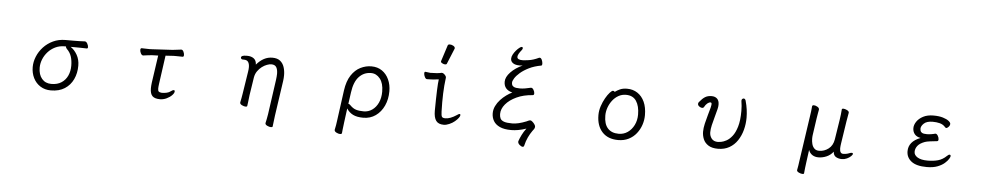

<svg xmlns="http://www.w3.org/2000/svg" viewBox="-47 -1235 9594 1864"><g transform="rotate(5 4750.0 -303.0)"><path d="M746 -485Q760 -485 770.5 -466Q781 -447 781 -432Q781 -418 770 -418Q737 -419 708 -419.5Q679 -420 644 -420H613Q651 -395 677 -349Q703 -303 703 -244Q703 -171 675 -111.5Q647 -52 592.5 -17Q538 18 458 18Q399 18 355 -10Q311 -38 287 -86Q263 -134 263 -193Q263 -244 284 -295.5Q305 -347 344 -389Q383 -431 437 -456.5Q491 -482 558 -482H640Q694 -482 745 -485ZM568 -420H554Q504 -420 463 -400Q422 -380 392.5 -347Q363 -314 347 -274Q331 -234 331 -193Q331 -125 365 -85Q399 -45 457 -45Q516 -45 555.5 -71Q595 -97 615 -140.5Q635 -184 635 -238Q635 -287 622.5 -326.5Q610 -366 578 -397Q572 -403 570 -408Q568 -413 568 -417Z M1540 -53Q1559 -53 1581.5 -58Q1604 -63 1620 -76Q1637 -89 1647 -89Q1657 -89 1657 -77Q1657 -61 1637 -40Q1617 -19 1585.5 -4Q1554 11 1521 11Q1470 11 1447 -11.5Q1424 -34 1424 -87Q1424 -99 1425 -112.5Q1426 -126 1428 -142L1467 -410L1405 -408Q1387 -407 1360 -403Q1333 -399 1322 -398H1321Q1308 -398 1298.5 -415.5Q1289 -433 1289 -449Q1289 -467 1302 -467Q1311 -467 1334 -466Q1357 -465 1379 -465Q1387 -465 1393.5 -465.5Q1400 -466 1405 -466L1601 -477Q1623 -479 1647.5 -482.5Q1672 -486 1684 -487H1686Q1699 -487 1707.5 -469.5Q1716 -452 1716 -437Q1716 -419 1704 -419Q1696 -419 1677.5 -419.5Q1659 -420 1639 -420Q1629 -420 1619 -420Q1609 -420 1601 -419L1538 -415L1499 -136Q1497 -122 1496 -110.5Q1495 -99 1495 -91Q1495 -69 1503 -62Q1511 -55 1529 -53Z M2634 179Q2633 187 2618 187Q2602 187 2582 177.5Q2562 168 2562 155V152Q2566 135 2570.5 112.5Q2575 90 2579 65L2627 -274Q2629 -291 2630.5 -306Q2632 -321 2632 -334Q2632 -375 2618 -398Q2604 -421 2569 -421Q2551 -421 2526.5 -412Q2502 -403 2478 -385Q2454 -367 2435.5 -340.5Q2417 -314 2411 -279L2384 -104Q2383 -95 2380.5 -74Q2378 -53 2375.5 -31.5Q2373 -10 2371 1Q2370 10 2356 10Q2340 10 2320 0Q2300 -10 2300 -23V-26Q2304 -44 2309 -71Q2314 -98 2316 -112L2350 -330Q2352 -342 2353 -353Q2354 -364 2354 -374Q2354 -405 2342 -424Q2330 -443 2299 -443H2289Q2279 -443 2274 -448.5Q2269 -454 2269 -461Q2269 -471 2281 -477Q2293 -483 2327 -483Q2368 -483 2393 -464Q2418 -445 2419 -405Q2488 -486 2573 -486Q2622 -486 2649.5 -464Q2677 -442 2689 -405.5Q2701 -369 2701 -327Q2701 -313 2700 -298.5Q2699 -284 2697 -270L2647 73Z M3237 158Q3242 138 3246 112.5Q3250 87 3252 71L3293 -229Q3306 -322 3343.5 -378.5Q3381 -435 3432.5 -460.5Q3484 -486 3539 -486Q3599 -486 3642.5 -456Q3686 -426 3709.5 -374.5Q3733 -323 3733 -260Q3733 -182 3704 -119Q3675 -56 3623 -19Q3571 18 3502 18Q3440 18 3401.5 -1.5Q3363 -21 3340 -58L3322 79Q3321 88 3318.5 108Q3316 128 3313.5 149Q3311 170 3310 184Q3309 195 3292 195Q3276 195 3256.5 185Q3237 175 3237 161ZM3347 -104Q3357 -104 3369 -91Q3396 -63 3426 -53.5Q3456 -44 3501 -44Q3547 -44 3584 -70Q3621 -96 3642.5 -142.5Q3664 -189 3664 -250Q3664 -332 3628.5 -376.5Q3593 -421 3541 -421Q3472 -421 3424.5 -371Q3377 -321 3363 -218Z M4258 -752Q4261 -764 4278.5 -764Q4296 -764 4312.5 -754.5Q4329 -745 4329 -732Q4329 -729 4328 -727L4266 -576Q4263 -567 4249.5 -567Q4236 -567 4221.5 -575Q4207 -583 4207 -589.5Q4207 -596 4208 -597ZM4201 -417 4189 -416Q4150 -410 4124.5 -410Q4099 -410 4086 -409Q4074 -409 4064.5 -428Q4055 -447 4055 -462Q4055 -479 4064 -479Q4102 -473 4113 -473Q4184 -473 4224 -483Q4243 -483 4261 -459Q4271 -447 4267 -430Q4249 -297 4255 -108Q4256 -69 4263.5 -57.5Q4271 -46 4297 -46Q4344 -46 4406 -87Q4423 -100 4432 -100Q4440 -100 4440 -89Q4440 -79 4427.5 -62Q4415 -45 4393 -26.5Q4371 -8 4341 5Q4311 18 4287 18Q4234 18 4211.5 -13.5Q4189 -45 4189 -110Q4191 -356 4201 -417Z M5102 -414Q5115 -414 5125.5 -396Q5136 -378 5136 -362Q5136 -345 5123 -344Q5034 -338 4966.5 -306.5Q4899 -275 4861 -229.5Q4823 -184 4823 -134Q4823 -110 4831.5 -91.5Q4840 -73 4866.5 -63Q4893 -53 4948 -53Q4977 -53 5011 -61Q5045 -69 5085 -85Q5090 -87 5101 -92.5Q5112 -98 5122 -98Q5129 -98 5141 -88Q5153 -78 5162.5 -64.5Q5172 -51 5172 -41Q5172 -27 5164.5 -17Q5157 -7 5149 4Q5129 32 5111.5 68.5Q5094 105 5083 152Q5080 164 5069 164Q5056 164 5039 149.5Q5022 135 5022 119Q5022 114 5023 112Q5032 85 5048.5 51.5Q5065 18 5090 -15Q5049 -1 5012.5 5.5Q4976 12 4944 12Q4875 12 4832.5 -7.5Q4790 -27 4770.5 -60.5Q4751 -94 4751 -135Q4751 -172 4767.5 -206Q4784 -240 4810.5 -268.5Q4837 -297 4867 -318.5Q4897 -340 4923 -352Q4840 -373 4840 -450Q4840 -496 4885.5 -543.5Q4931 -591 5001 -622Q4993 -621 4985.5 -620.5Q4978 -620 4970 -620Q4928 -620 4905.5 -636Q4883 -652 4883 -678Q4883 -698 4894.5 -719.5Q4906 -741 4922 -759.5Q4938 -778 4953 -789.5Q4968 -801 4975 -801Q4987 -801 4987 -789Q4987 -781 4979 -771Q4942 -726 4942 -702Q4942 -673 4994 -673Q5010 -673 5054 -679Q5098 -685 5151 -710Q5155 -712 5158 -712Q5172 -712 5180.5 -692.5Q5189 -673 5189 -656Q5189 -638 5180 -637Q5113 -625 5062.5 -600Q5012 -575 4978.5 -546Q4945 -517 4928.5 -490.5Q4912 -464 4912 -448Q4912 -424 4924.5 -413.5Q4937 -403 4955 -400.5Q4973 -398 4991 -398Q5017 -398 5043 -402.5Q5069 -407 5099 -414Z M5913 -445Q5933 -460 5961 -473Q5989 -486 6031 -486Q6088 -486 6132 -457Q6176 -428 6200.5 -374.5Q6225 -321 6225 -245Q6225 -197 6209.5 -150.5Q6194 -104 6163.5 -65.5Q6133 -27 6088.5 -4.5Q6044 18 5986 18Q5886 18 5830.5 -42.5Q5775 -103 5775 -207Q5775 -251 5789.5 -294.5Q5804 -338 5824.5 -374Q5845 -410 5865 -432Q5885 -454 5896 -454Q5906 -454 5913 -445ZM5986 -43Q6035 -43 6073.5 -69.5Q6112 -96 6135 -142Q6158 -188 6158 -245Q6158 -328 6125.5 -377Q6093 -426 6025 -426Q5985 -426 5951.5 -407Q5918 -388 5893.5 -356Q5869 -324 5855.5 -285.5Q5842 -247 5842 -208Q5842 -126 5879.5 -84.5Q5917 -43 5986 -43Z M7146 -468Q7146 -478 7152.5 -484Q7159 -490 7166 -490Q7180 -490 7186 -472Q7199 -426 7204.5 -385Q7210 -344 7210 -306Q7210 -245 7194.5 -187Q7179 -129 7148 -82.5Q7117 -36 7069.5 -9Q7022 18 6959 18Q6900 18 6865 -4.5Q6830 -27 6815.5 -62Q6801 -97 6801 -134Q6801 -170 6811 -213.5Q6821 -257 6833.5 -299.5Q6846 -342 6854 -373Q6860 -399 6860 -409Q6860 -424 6848 -424Q6834 -424 6818 -411Q6802 -398 6788 -372Q6783 -364 6772 -364Q6759 -364 6744 -374.5Q6729 -385 6729 -400Q6729 -410 6736 -418Q6765 -454 6791 -470Q6817 -486 6854 -486Q6888 -486 6908 -467Q6928 -448 6928 -409Q6928 -389 6922 -365Q6913 -328 6901 -286Q6889 -244 6880 -205Q6871 -166 6871 -135Q6871 -100 6891.5 -74Q6912 -48 6953 -48Q6961 -48 6983.5 -51.5Q7006 -55 7035 -70.5Q7064 -86 7091 -120Q7118 -154 7136 -214Q7154 -274 7154 -368Q7154 -392 7152 -416.5Q7150 -441 7146 -464Z M8112 -363Q8116 -386 8119.5 -419Q8123 -452 8124 -468Q8125 -476 8138 -476Q8154 -476 8174 -466Q8194 -456 8194 -443V-441Q8192 -427 8187.5 -403.5Q8183 -380 8179 -355L8146 -139Q8144 -125 8142.5 -113Q8141 -101 8141 -90Q8141 -39 8174 -39Q8208 -39 8235 -51Q8248 -56 8256 -56Q8269 -56 8269 -47Q8269 -38 8254 -23.5Q8239 -9 8215.5 2Q8192 13 8166 13Q8134 13 8109 -1Q8084 -15 8082 -52Q8055 -17 8016 -0.5Q7977 16 7938 16Q7903 16 7878 -0.5Q7853 -17 7842 -48L7825 78Q7822 99 7818.5 129.5Q7815 160 7813 183Q7812 190 7799 190Q7783 190 7763 180.5Q7743 171 7743 159V157Q7747 137 7751 112.5Q7755 88 7757 70L7821 -367Q7825 -392 7829 -423Q7833 -454 7834 -473Q7836 -484 7851 -484Q7866 -484 7884.5 -473.5Q7903 -463 7903 -449V-446Q7901 -433 7896 -407Q7891 -381 7888 -359L7864 -193Q7863 -186 7862.5 -177Q7862 -168 7862 -159Q7862 -134 7868.5 -108.5Q7875 -83 7892 -65.5Q7909 -48 7940 -48Q7989 -48 8030.5 -79.5Q8072 -111 8082 -172Z M9051 -312Q9064 -312 9074.5 -294Q9085 -276 9085 -259Q9085 -242 9072 -241Q9041 -238 9006.5 -233.5Q8972 -229 8955 -223Q8906 -205 8885 -178Q8864 -151 8864 -119Q8864 -87 8898.5 -66Q8933 -45 8996 -45Q9053 -45 9098 -57.5Q9143 -70 9181 -107Q9195 -121 9205 -121Q9216 -121 9216 -107Q9216 -100 9204.5 -80.5Q9193 -61 9167 -38Q9141 -15 9098.5 1.5Q9056 18 8994 18Q8893 18 8844 -20Q8795 -58 8795 -119Q8795 -214 8910 -258Q8871 -265 8851.5 -289Q8832 -313 8832 -347Q8832 -379 8853.5 -411Q8875 -443 8916 -464.5Q8957 -486 9016 -486Q9071 -486 9108.5 -474.5Q9146 -463 9165.5 -447.5Q9185 -432 9185 -419Q9185 -412 9181.5 -403.5Q9178 -395 9169 -387Q9158 -376 9150 -376Q9145 -376 9141 -380Q9137 -384 9132 -389Q9113 -409 9082.5 -417Q9052 -425 9014 -425Q8956 -425 8928.5 -399Q8901 -373 8901 -347Q8901 -339 8904 -327.5Q8907 -316 8921 -308Q8935 -300 8967 -300Q8986 -300 9009 -303.5Q9032 -307 9048 -312Z"/></g></svg>

Font: Moon Stars Kai T HW
Style: Regular
Weight: 400
Designer: GuiWonder
Version: Version 1.101